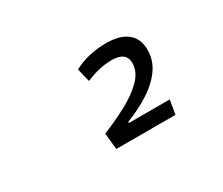

<svg xmlns="http://www.w3.org/2000/svg" viewBox="-66 -856 718 618"><g transform="rotate(-30 293.0 -547.0)"><path d="M221.2 -391.6 214.8 -452.1Q260.7 -470.7 304.2 -493.7Q347.7 -516.6 376 -544.7Q404.3 -572.8 404.3 -605.5Q404.3 -647 350.6 -647Q305.2 -647 254.4 -625L242.2 -674.8Q294.4 -703.1 362.8 -703.1Q413.6 -703.1 440.7 -681.4Q467.8 -659.7 467.8 -618.2Q467.8 -578.6 444.6 -546.6Q421.4 -514.6 382.8 -490.2Q344.2 -465.8 297.9 -447.8V-443.8H449.7L440.9 -391.6Z"/></g></svg>

Font: Cascadia Mono Light
Style: Italic
Weight: 300
Italic angle: -10°
Monospace: yes
Designer: Aaron Bell
Foundry: Saja Typeworks
Version: Version 2404.023; ttfautohint (v1.8.4)